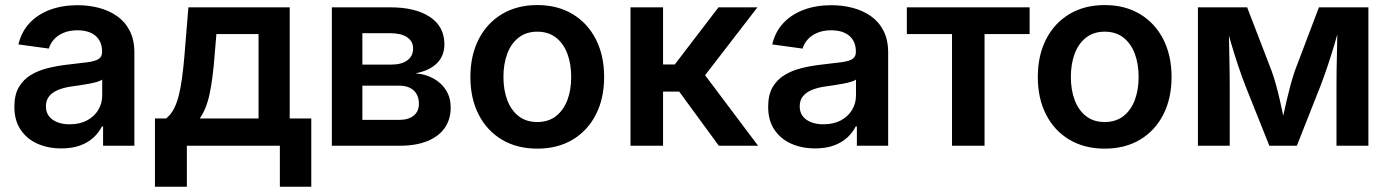

<svg xmlns="http://www.w3.org/2000/svg" viewBox="-20 -564 5378 743"><path d="M217.3 10.3Q165.5 10.3 124.5 -8.1Q83.5 -26.4 59.6 -62.3Q35.6 -98.1 35.6 -150.9Q35.6 -196.8 52.7 -226.3Q69.8 -255.9 99.1 -273.7Q128.4 -291.5 165.5 -300.5Q202.6 -309.6 242.2 -314Q290 -319.3 319.1 -323.2Q348.1 -327.1 361.6 -335.7Q375 -344.2 375 -362.3V-365.2Q375 -390.6 364 -408.7Q353 -426.8 331.8 -436.8Q310.5 -446.8 279.8 -446.8Q249 -446.8 225.8 -437Q202.6 -427.2 188.5 -411.1Q174.3 -395 168.9 -376L51.3 -392.1Q63 -441.4 94.7 -475.1Q126.5 -508.8 174.1 -526.4Q221.7 -543.9 280.3 -543.9Q322.8 -543.9 362.3 -533.7Q401.9 -523.4 432.9 -501.7Q463.9 -480 481.9 -445.1Q500 -410.2 500 -360.4V0H378.9V-74.7H374.5Q362.8 -51.3 342 -32Q321.3 -12.7 290.5 -1.2Q259.8 10.3 217.3 10.3ZM249 -83Q288.6 -83 316.9 -98.1Q345.2 -113.3 360.4 -138.7Q375.5 -164.1 375.5 -194.3V-255.9Q369.6 -251.5 356 -247.3Q342.3 -243.2 325 -240Q307.6 -236.8 289.8 -234.1Q272 -231.4 257.3 -229.5Q229.5 -225.6 206.8 -216.8Q184.1 -208 170.9 -192.4Q157.7 -176.8 157.7 -152.3Q157.7 -129.9 169.4 -114.5Q181.2 -99.1 201.7 -91.1Q222.2 -83 249 -83Z M579.6 158.7V-105.5H622.6Q640.1 -119.1 651.9 -140.9Q663.6 -162.6 671.4 -192.9Q679.2 -223.1 684.3 -261.2Q689.5 -299.3 693.4 -344.7L709 -535.6H1101.1V-105.5H1184.6V158.7H1063V0H703.1V158.7ZM752.9 -105.5H980.5V-432.1H817.4L810.1 -344.7Q803.7 -260.7 791.3 -201.4Q778.8 -142.1 752.9 -105.5Z M1264.2 0V-535.6H1491.2Q1587.4 -535.6 1643.6 -498.5Q1699.7 -461.4 1699.7 -392.6Q1699.7 -347.7 1670.4 -318.8Q1641.1 -290 1587.4 -280.3Q1628.4 -276.9 1659.2 -259.3Q1689.9 -241.7 1707 -213.4Q1724.1 -185.1 1724.1 -147.5Q1724.1 -102.5 1701.2 -69.3Q1678.2 -36.1 1634 -18.1Q1589.8 0 1526.4 0ZM1382.3 -100.1H1524.9Q1561 -100.1 1581.1 -116.7Q1601.1 -133.3 1601.1 -162.1Q1601.1 -195.3 1581.1 -213.9Q1561 -232.4 1524.9 -232.4H1382.3ZM1382.3 -314H1494.1Q1534.2 -314 1556.4 -330.6Q1578.6 -347.2 1578.6 -376Q1578.6 -404.3 1555.4 -419.9Q1532.2 -435.5 1491.2 -435.5H1382.3Z M2059.1 11.2Q1981 11.2 1922.6 -23.4Q1864.3 -58.1 1832.3 -120.6Q1800.3 -183.1 1800.3 -266.1Q1800.3 -349.1 1832.3 -411.9Q1864.3 -474.6 1922.6 -509.5Q1981 -544.4 2059.1 -544.4Q2137.7 -544.4 2195.8 -509.5Q2253.9 -474.6 2285.9 -411.9Q2317.9 -349.1 2317.9 -266.1Q2317.9 -183.1 2285.9 -120.6Q2253.9 -58.1 2195.8 -23.4Q2137.7 11.2 2059.1 11.2ZM2059.1 -91.8Q2102.1 -91.8 2131.3 -114.5Q2160.6 -137.2 2175.5 -176.5Q2190.4 -215.8 2190.4 -266.1Q2190.4 -316.9 2175.5 -356.4Q2160.6 -396 2131.3 -418.7Q2102.1 -441.4 2059.1 -441.4Q2016.6 -441.4 1987.3 -418.7Q1958 -396 1943.1 -356.4Q1928.2 -316.9 1928.2 -266.1Q1928.2 -215.8 1943.1 -176.5Q1958 -137.2 1987.1 -114.5Q2016.1 -91.8 2059.1 -91.8Z M2419.9 0V-535.6H2545.9V-314.5H2591.3L2760.3 -535.6H2911.1L2708.5 -272.9L2913.6 0H2761.7L2608.4 -209.5H2545.9V0Z M3134.3 10.3Q3082.5 10.3 3041.5 -8.1Q3000.5 -26.4 2976.6 -62.3Q2952.6 -98.1 2952.6 -150.9Q2952.6 -196.8 2969.7 -226.3Q2986.8 -255.9 3016.1 -273.7Q3045.4 -291.5 3082.5 -300.5Q3119.6 -309.6 3159.2 -314Q3207 -319.3 3236.1 -323.2Q3265.1 -327.1 3278.6 -335.7Q3292 -344.2 3292 -362.3V-365.2Q3292 -390.6 3281 -408.7Q3270 -426.8 3248.8 -436.8Q3227.5 -446.8 3196.8 -446.8Q3166 -446.8 3142.8 -437Q3119.6 -427.2 3105.5 -411.1Q3091.3 -395 3085.9 -376L2968.3 -392.1Q2980 -441.4 3011.7 -475.1Q3043.5 -508.8 3091.1 -526.4Q3138.7 -543.9 3197.3 -543.9Q3239.7 -543.9 3279.3 -533.7Q3318.8 -523.4 3349.9 -501.7Q3380.9 -480 3398.9 -445.1Q3417 -410.2 3417 -360.4V0H3295.9V-74.7H3291.5Q3279.8 -51.3 3259 -32Q3238.3 -12.7 3207.5 -1.2Q3176.8 10.3 3134.3 10.3ZM3166 -83Q3205.6 -83 3233.9 -98.1Q3262.2 -113.3 3277.3 -138.7Q3292.5 -164.1 3292.5 -194.3V-255.9Q3286.6 -251.5 3272.9 -247.3Q3259.3 -243.2 3241.9 -240Q3224.6 -236.8 3206.8 -234.1Q3189 -231.4 3174.3 -229.5Q3146.5 -225.6 3123.8 -216.8Q3101.1 -208 3087.9 -192.4Q3074.7 -176.8 3074.7 -152.3Q3074.7 -129.9 3086.4 -114.5Q3098.1 -99.1 3118.7 -91.1Q3139.2 -83 3166 -83Z M3664.1 0V-432.1H3489.3V-535.6H3964.4V-432.1H3790V0Z M4254.9 11.2Q4176.8 11.2 4118.4 -23.4Q4060.1 -58.1 4028.1 -120.6Q3996.1 -183.1 3996.1 -266.1Q3996.1 -349.1 4028.1 -411.9Q4060.1 -474.6 4118.4 -509.5Q4176.8 -544.4 4254.9 -544.4Q4333.5 -544.4 4391.6 -509.5Q4449.7 -474.6 4481.7 -411.9Q4513.7 -349.1 4513.7 -266.1Q4513.7 -183.1 4481.7 -120.6Q4449.7 -58.1 4391.6 -23.4Q4333.5 11.2 4254.9 11.2ZM4254.9 -91.8Q4297.9 -91.8 4327.1 -114.5Q4356.4 -137.2 4371.3 -176.5Q4386.2 -215.8 4386.2 -266.1Q4386.2 -316.9 4371.3 -356.4Q4356.4 -396 4327.1 -418.7Q4297.9 -441.4 4254.9 -441.4Q4212.4 -441.4 4183.1 -418.7Q4153.8 -396 4138.9 -356.4Q4124 -316.9 4124 -266.1Q4124 -215.8 4138.9 -176.5Q4153.8 -137.2 4182.9 -114.5Q4211.9 -91.8 4254.9 -91.8Z M4615.7 0V-535.6H4806.2L4900.9 -289.6Q4910.2 -263.7 4918 -235.4Q4925.8 -207 4932.4 -178Q4939 -148.9 4944.8 -121.3Q4950.7 -93.8 4955.6 -69.8H4936Q4940.9 -92.8 4946.8 -120.4Q4952.6 -147.9 4959.5 -177Q4966.3 -206.1 4974.1 -234.9Q4981.9 -263.7 4990.7 -289.6L5084 -535.6H5275.4V0H5151.9V-231Q5151.9 -259.3 5152.3 -290Q5152.8 -320.8 5153.6 -353.3Q5154.3 -385.7 5154.8 -418.2Q5155.3 -450.7 5155.8 -481.9H5168.5Q5157.2 -437 5144.8 -394.8Q5132.3 -352.5 5118.7 -311.8Q5105 -271 5089.8 -231L4998.5 0H4892.1L4799.8 -231Q4784.2 -271.5 4770.5 -312.5Q4756.8 -353.5 4744.4 -395.8Q4731.9 -438 4720.7 -481.9H4734.9Q4735.4 -452.6 4735.8 -420.7Q4736.3 -388.7 4737.1 -355.7Q4737.8 -322.8 4738.3 -291Q4738.8 -259.3 4738.8 -231V0Z"/></svg>

Font: Inter 20pt SemiBold
Style: Regular
Weight: 600
Version: Version 4.001;git-66647c0bb